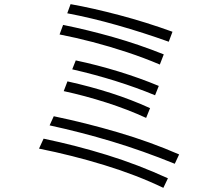

<svg xmlns="http://www.w3.org/2000/svg" viewBox="-20 -833 1040 925"><path d="M793 -632Q670 -676 545 -711.5Q420 -747 304 -769L320 -813Q427 -794 555.5 -760Q684 -726 811 -680ZM750 -522Q675 -554 592 -581.5Q509 -609 426.5 -630.5Q344 -652 267 -667L284 -713Q403 -689 526 -654Q649 -619 769 -571ZM727 -374Q638 -411 537.5 -442.5Q437 -474 328 -499L345 -542Q449 -520 551.5 -488.5Q654 -457 745 -419ZM684 -265Q595 -306 492 -339Q389 -372 287 -394L305 -441Q417 -416 515 -384.5Q613 -353 703 -312ZM822 -44Q667 -107 519 -151.5Q371 -196 219 -229L239 -273Q393 -241 548 -195.5Q703 -150 843 -89ZM767 72Q638 10 483 -37.5Q328 -85 168 -117L190 -165Q348 -132 496.5 -86Q645 -40 789 26Z"/></svg>

Font: Train One
Style: Regular
Weight: 400
Designer: Fontworks Inc.
Foundry: Fontworks Inc.
Version: Version 1.100